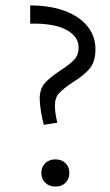

<svg xmlns="http://www.w3.org/2000/svg" viewBox="-20 -681 405 706"><path d="M126 -319Q126 -354 145 -375.5Q164 -397 201 -421Q235 -443 252 -460.5Q269 -478 269 -507Q269 -547 223.5 -571.5Q178 -596 91 -594V-661Q164 -661 218 -641Q272 -621 301.5 -584.5Q331 -548 331 -500Q331 -454 309.5 -428.5Q288 -403 247 -378Q214 -356 198 -339Q182 -322 182 -294Q182 -263 191 -230L141 -222Q135 -244 130.5 -272Q126 -300 126 -319ZM132 -45Q132 -67 146.5 -81Q161 -95 184 -95Q207 -95 221 -81Q235 -67 235 -45Q235 -23 221 -9Q207 5 184 5Q161 5 146.5 -9Q132 -23 132 -45Z"/></svg>

Font: Ysabeau Infant
Style: Regular
Weight: 400
Designer: Christian Thalmann (Catharsis Fonts)
Version: Version 0.003